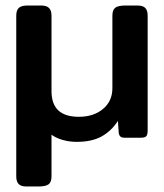

<svg xmlns="http://www.w3.org/2000/svg" viewBox="-20 -500 595 697"><path d="M39 140V-443Q39 -463 48.5 -471.5Q58 -480 80 -480H129Q149 -480 158 -471Q167 -462 167 -443V-169Q167 -76 266 -76Q320 -76 354 -104.5Q388 -133 388 -180V-443Q388 -464 398.5 -472Q409 -480 436 -480H478Q499 -480 507.5 -471Q516 -462 516 -443V-27Q516 -11 511 -5.5Q506 0 490 0H433Q422 0 417 -4.5Q412 -9 411 -19L408 -61Q384 -24 348.5 -4.5Q313 15 258 15Q232 15 207.5 8Q183 1 167 -11V140Q167 161 156.5 169Q146 177 119 177H76Q56 177 47.5 168Q39 159 39 140Z"/></svg>

Font: Mitr
Style: Regular
Weight: 400
Designer: Thanarat Vachiruckul
Foundry: Cadson Demak
Version: Version 1.003